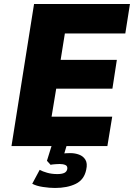

<svg xmlns="http://www.w3.org/2000/svg" viewBox="-20 -725 665 953"><path d="M37 0 149 -705H625L602 -559H302L281 -428H560L538 -285H259L236 -146H537L513 0ZM253 208Q226 208 193 203Q160 198 140 187L177 118Q191 126 214 132.5Q237 139 265 139Q286 139 298.5 133.5Q311 128 314 114Q316 99 304.5 94Q293 89 276 89Q269 89 254.5 90Q240 91 231 93L213 73L242 -20H316L291 64L263 43Q272 39 291 37Q310 35 330 35Q352 35 372.5 42.5Q393 50 404 68Q415 86 408 117Q398 167 356 187.5Q314 208 253 208Z"/></svg>

Font: Nunito Sans 7pt SemiCondensed Black
Style: Italic
Weight: 900
Width: 4
Italic angle: -9°
Designer: Vernon Adams
Foundry: Vernon Adams
Version: Version 3.101;gftools[0.9.27]